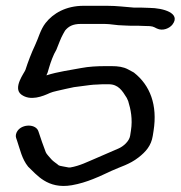

<svg xmlns="http://www.w3.org/2000/svg" viewBox="-20 -626 608 646"><path d="M324.6 -342.5H345.9C378.3 -342.5 391.7 -320.4 406.3 -296.9L411.3 -286C420 -257.9 426.6 -225 420.6 -187L417.8 -169C414.9 -150.9 395.1 -133.1 377.7 -125.9C352.5 -115.4 329.4 -104.6 303.8 -93.9C273.9 -81.4 248.9 -68.1 216.2 -62.5H211.1C197 -65.5 181.9 -67.3 177.7 -69.6C170.2 -76.3 158.6 -83.2 153.2 -89.6C145.6 -98.8 136.5 -107.3 134 -113.9C126.5 -133.9 116.6 -160.5 109.4 -183.7C101.5 -209.4 55.5 -209.9 38.8 -185.5C34.2 -178.8 31.6 -169.6 34.1 -162.4L37.5 -152.4C47.4 -123.5 53.6 -91.2 74.6 -65.3C74.9 -65 75.4 -64.5 75.7 -64.2C102.3 -39.8 139 11.5 221.7 -2.8C273.2 -11.7 315.9 -33 355.6 -51.4C385.1 -65.1 415.7 -72.5 446 -96.2C470.6 -115.4 488.7 -135.6 494 -169L496.7 -186C510.4 -272.6 485.1 -338.8 431.1 -381.4C430.7 -381.7 429.9 -382.3 429.3 -382.6L410.8 -392.6C395.4 -401 376.7 -403.5 355.5 -403.5H334.3C307.1 -403.5 278.6 -402 253.2 -397.1C216.2 -389.9 175.7 -385.1 136.2 -372.5C137 -374.4 139.2 -378.7 140.1 -381.6L145.4 -399.5C150.5 -416.8 159.9 -442.8 168.6 -456.6C168.9 -457.1 169.3 -457.9 169.6 -458.5C177.3 -477.5 184.9 -498.7 192.6 -512L199 -523.2C210.1 -536.7 224.2 -545.5 251.8 -545.5H331.8C352 -545.5 372.8 -540.5 393.5 -540.5C399.7 -540.5 408.1 -539.5 417.1 -539.5H443.3C449.4 -539.5 459.3 -538.5 470.7 -538.5C493.2 -538.5 494.8 -536.6 507.8 -530.1C527.7 -520.4 550.8 -531 560.3 -543.5C589.3 -581.7 529.6 -599.1 482.1 -599.5C471.7 -600.1 460.7 -600.5 453 -600.5H429.9C399.7 -602.6 374.5 -606.5 340.2 -606.5H261.4C201.6 -606.5 158.8 -581.1 133.3 -548.6C115.9 -526.4 109.4 -497.6 97.7 -473.2C85.8 -448.4 73.8 -416.6 65.5 -390.7C62.8 -382.1 21.7 -330.2 51.6 -307.9C82.4 -285 124 -302.1 148.2 -313.3C158.1 -317.9 182.3 -322.2 201.7 -327L228.9 -332.8L258.8 -336.7C274.4 -338.7 292.1 -341.5 305.7 -341.5C311.7 -341.5 317.7 -342.5 324.6 -342.5Z"/></svg>

Font: CiSf OpenHand
Style: BdExtObl
Weight: 400
Foundry: Cannot Into Space Fonts
Version: Version 0.7892